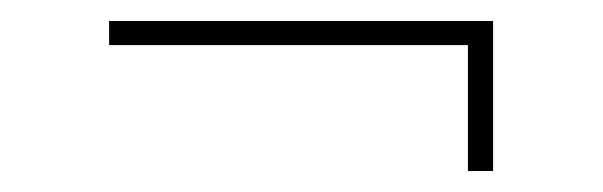

<svg xmlns="http://www.w3.org/2000/svg" viewBox="-20 -377 575 183"><path d="M450 -357H84V-334H426V-214H450Z"/></svg>

Font: Glow Sans SC Normal Thin
Style: Regular
Weight: 100
Designer: Ryoko NISHIZUKA (kana, bopomofo & ideographs); Paul D. Hunt (Latin, Greek & Cyrillic); Sandoll Communications, Soo-young
Version: Version 0.93